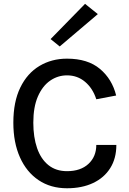

<svg xmlns="http://www.w3.org/2000/svg" viewBox="-20 -967 672 1000"><path d="M49.5 0ZM329 13.5Q243.5 13.5 180.8 -28.8Q118 -71 83.8 -147.8Q49.5 -224.5 49.5 -328Q49.5 -437 85.8 -511.2Q122 -585.5 185.5 -623.5Q249 -661.5 329 -661.5Q437 -661.5 500.5 -608.2Q564 -555 585 -469.5L481.5 -450Q463.5 -506.5 423.5 -540.5Q383.5 -574.5 329 -574.5Q281 -574.5 241 -546.8Q201 -519 177.2 -464.2Q153.5 -409.5 153.5 -328Q153.5 -252.5 173.2 -195.5Q193 -138.5 232.2 -107Q271.5 -75.5 329 -75.5Q400 -75.5 440.8 -113.5Q481.5 -151.5 481.5 -212H586Q586 -142 554.2 -91.5Q522.5 -41 464.8 -13.8Q407 13.5 329 13.5ZM291 -725 243.5 -763.5 423 -947 489.5 -893.5Z"/></svg>

Font: Betinya Sans Medium
Style: Regular
Weight: 500
Designer: Jonathan Pinhorn
Version: Version 2.001;December 9, 2019;FontCreator 12.0.0.2547 64-bi